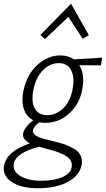

<svg xmlns="http://www.w3.org/2000/svg" viewBox="-76 -713 564 1022"><path d="M288 -623 163 -505 139 -527 302 -693 397 -526 364 -507ZM468 -406 461 -365 346 -366Q377 -316 362 -238Q349 -162 294 -110.5Q239 -59 164 -59Q148 -59 134 -62Q104 -42 100 -21Q94 4 141 21Q156 26 209 39Q245 47 269.5 56Q294 65 319 79.5Q344 94 354 116.5Q364 139 358 168Q345 224 283 256.5Q221 289 125 289Q36 289 -14.5 255Q-65 221 -54 166Q-38 91 83 50Q41 28 47 -3Q55 -38 101 -73Q64 -92 50.5 -134.5Q37 -177 49 -232Q68 -318 123.5 -368Q179 -418 245 -418Q287 -418 317 -397ZM311 -242Q322 -303 302 -340Q282 -377 237 -377Q189 -377 151.5 -338Q114 -299 102 -235Q89 -172 109 -136Q129 -100 175 -100Q224 -100 262 -138Q300 -176 311 -242ZM305 180Q309 159 300.5 142.5Q292 126 270.5 114.5Q249 103 230 96Q211 89 179 81Q151 74 133 68Q12 99 -2 155Q-11 196 30 222.5Q71 249 143 249Q211 249 254 230.5Q297 212 305 180Z"/></svg>

Font: EauTestText Semilight
Style: Italic
Weight: 300
Italic angle: -12°
Designer: Christian Thalmann (Catharsis Fonts)
Version: Version 0.001;PS 000.001;hotconv 1.0.88;makeotf.lib2.5.64775